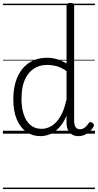

<svg xmlns="http://www.w3.org/2000/svg" viewBox="-20 -914 669 1313"><path d="M256 17Q202 17 160.5 -12Q119 -41 95 -97Q71 -153 71 -234Q71 -285 80.5 -328.5Q90 -372 109 -407Q128 -442 156 -467Q184 -492 220.5 -505.5Q257 -519 303 -519Q336 -519 368.5 -509.5Q401 -500 435 -480V-875Q435 -885 441.5 -889.5Q448 -894 461 -894Q475 -894 481 -889.5Q487 -885 487 -875V-92Q487 -61 496.5 -45.5Q506 -30 527 -30Q538 -30 548 -34.5Q558 -39 568 -49Q578 -59 588 -74Q593 -80 599.5 -79.5Q606 -79 613 -73Q620 -68 622 -61Q624 -54 620 -48Q608 -28 592 -13.5Q576 1 557 9Q538 17 519 17Q491 17 472 5.5Q453 -6 444 -26.5Q435 -47 435 -76Q435 -88 435 -100Q435 -112 435 -123Q412 -69 382 -38.5Q352 -8 320 4.5Q288 17 256 17ZM127 -237Q127 -178 142 -132Q157 -86 187.5 -59.5Q218 -33 265 -33Q300 -33 332.5 -52.5Q365 -72 392 -116Q419 -160 435 -235V-428Q399 -453 366.5 -461.5Q334 -470 302 -470Q270 -470 242.5 -460Q215 -450 194 -431Q173 -412 157.5 -384Q142 -356 134.5 -319.5Q127 -283 127 -237ZM0 369H629V379H0ZM0 -20H629V0H0ZM0 -505H629V-500H0ZM0 -889H629V-879H0Z"/></svg>

Font: Playwrite HR Lijeva Guides
Style: Regular
Weight: 400
Designer: Veronika Burian, José Scaglione
Foundry: TypeTogether
Version: Version 1.003